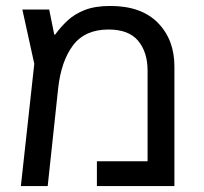

<svg xmlns="http://www.w3.org/2000/svg" viewBox="-20 -624 685 644"><path d="M350 -604Q454 -604 509.5 -547.5Q565 -491 565 -401V0H305V-83H475V-387Q475 -449 443.5 -487Q412 -525 344 -525Q265 -525 225 -472Q185 -419 175 -327L140 0H50L95 -410L55 -592H145L162 -508H165Q183 -533 206.5 -555Q230 -577 264.5 -590.5Q299 -604 350 -604Z"/></svg>

Font: Noto Sans Living
Style: Regular
Weight: 400
Designer: Monotype Design Team
Foundry: Monotype Imaging Inc.
Version: Version 2.013; ttfautohint (v1.8.4.7-5d5b)